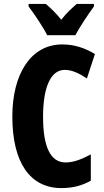

<svg xmlns="http://www.w3.org/2000/svg" viewBox="-20 -1017 531 981"><path d="M221 -837H365C386 -877 431 -945 460 -984V-997H372C350 -977 321 -953 293 -916C266 -951 235 -979 214 -997H126V-984C154 -948 204 -873 221 -837ZM311 -660C348 -660 385 -642 424 -616L465 -741C412 -773 358 -790 298 -790C137 -790 43 -638 43 -422C43 -187 133 -56 294 -56C350 -56 399 -68 444 -94V-228C398 -204 358 -187 315 -187C237 -187 200 -268 200 -421C200 -562 235 -660 311 -660Z"/></svg>

Font: Noto Sans Malayalam UI ExtraCondensed ExtraBold
Style: Regular
Weight: 800
Width: 2
Designer: Jelle Bosma - Monotype Design Team
Foundry: Monotype Imaging Inc.
Version: Version 2.104